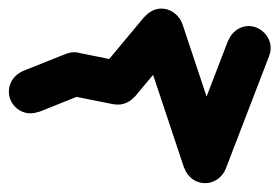

<svg xmlns="http://www.w3.org/2000/svg" viewBox="-20 -450 640 440"><path d="M0.3 -240Q0.3 -226.7 7 -215.2Q13.7 -203.7 25.2 -197Q36.7 -190.3 50 -190.3Q63.3 -190.3 74.8 -197Q86.3 -203.7 93.3 -215.2Q100.3 -226.7 100.3 -240Q100.3 -253.3 93.3 -264.8Q86.3 -276.3 74.8 -283.3Q63.3 -290.3 50 -290.3Q36.7 -290.3 25.2 -283.3Q13.7 -276.3 7 -264.8Q0.3 -253.3 0.3 -240Z M31.3 -286.7 68.7 -193.3 168.7 -233.3 131.3 -326.7Z M100.3 -280Q100.3 -266.7 107 -255.2Q113.7 -243.7 125.2 -237Q136.7 -230.3 150 -230.3Q163.3 -230.3 174.8 -237Q186.3 -243.7 193.3 -255.2Q200.3 -266.7 200.3 -280Q200.3 -293.3 193.3 -304.8Q186.3 -316.3 174.8 -323.3Q163.3 -330.3 150 -330.3Q136.7 -330.3 125.2 -323.3Q113.7 -316.3 107 -304.8Q100.3 -293.3 100.3 -280Z M159.7 -329 140.3 -231 240.3 -211 259.7 -309Z M200.3 -260Q200.3 -246.7 207 -235.2Q213.7 -223.7 225.2 -217Q236.7 -210.3 250 -210.3Q263.3 -210.3 274.8 -217Q286.3 -223.7 293.3 -235.2Q300.3 -246.7 300.3 -260Q300.3 -273.3 293.3 -284.8Q286.3 -296.3 274.8 -303.3Q263.3 -310.3 250 -310.3Q236.7 -310.3 225.2 -303.3Q213.7 -296.3 207 -284.8Q200.3 -273.3 200.3 -260Z M211.3 -292 288.7 -228 388.7 -348 311.3 -412Z M300.3 -380Q300.3 -366.7 307 -355.2Q313.7 -343.7 325.2 -337Q336.7 -330.3 350 -330.3Q363.3 -330.3 374.8 -337Q386.3 -343.7 393.3 -355.2Q400.3 -366.7 400.3 -380Q400.3 -393.3 393.3 -404.8Q386.3 -416.3 374.8 -423.3Q363.3 -430.3 350 -430.3Q336.7 -430.3 325.2 -423.3Q313.7 -416.3 307 -404.8Q300.3 -393.3 300.3 -380Z M397.7 -396 302.3 -364 402.3 -64 497.7 -96Z M400.3 -80Q400.3 -66.7 407 -55.2Q413.7 -43.7 425.2 -37Q436.7 -30.3 450 -30.3Q463.3 -30.3 474.8 -37Q486.3 -43.7 493.3 -55.2Q500.3 -66.7 500.3 -80Q500.3 -93.3 493.3 -104.8Q486.3 -116.3 474.8 -123.3Q463.3 -130.3 450 -130.3Q436.7 -130.3 425.2 -123.3Q413.7 -116.3 407 -104.8Q400.3 -93.3 400.3 -80Z M403 -97.7 497 -62.3 597 -322.3 503 -357.7Z M500.3 -340Q500.3 -326.7 507 -315.2Q513.7 -303.7 525.2 -297Q536.7 -290.3 550 -290.3Q563.3 -290.3 574.8 -297Q586.3 -303.7 593.3 -315.2Q600.3 -326.7 600.3 -340Q600.3 -353.3 593.3 -364.8Q586.3 -376.3 574.8 -383.3Q563.3 -390.3 550 -390.3Q536.7 -390.3 525.2 -383.3Q513.7 -376.3 507 -364.8Q500.3 -353.3 500.3 -340Z"/></svg>

Font: Linefont Thin
Style: Regular
Weight: 100
Monospace: yes
Version: Version 3.002;gftools[0.9.33]